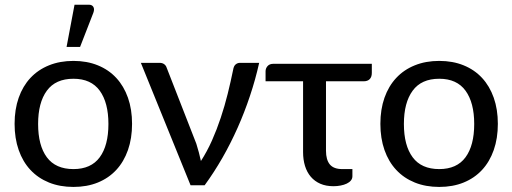

<svg xmlns="http://www.w3.org/2000/svg" viewBox="-20 -768 2124 796"><path d="M40.5 0ZM284.5 -515.5Q340.5 -515.5 385.5 -497.2Q430.5 -479 462 -445Q493.5 -411 510.5 -362.8Q527.5 -314.5 527.5 -254.5Q527.5 -194.5 510.5 -146Q493.5 -97.5 462 -63.5Q430.5 -29.5 385.5 -11.2Q340.5 7 284.5 7Q228.5 7 183.2 -11.2Q138 -29.5 106.2 -63.5Q74.5 -97.5 57.5 -146Q40.5 -194.5 40.5 -254.5Q40.5 -314.5 57.5 -362.8Q74.5 -411 106.2 -445Q138 -479 183.2 -497.2Q228.5 -515.5 284.5 -515.5ZM284.5 -67Q357.5 -67 393.5 -116Q429.5 -165 429.5 -254Q429.5 -342.5 393.5 -392Q357.5 -441.5 284.5 -441.5Q210.5 -441.5 174.2 -392Q138 -342.5 138 -254Q138 -165 174.2 -116Q210.5 -67 284.5 -67ZM256 -573.5 289 -748.5H348Q362 -748.5 367.2 -739.2Q372.5 -730 367 -715L312 -573.5Z M1054.5 -507.5Q1039 -438 1016.2 -370Q993.5 -302 964.8 -237.5Q936 -173 901.8 -113.2Q867.5 -53.5 828.5 0H770L564 -507.5H641.5Q653 -507.5 660.5 -502Q668 -496.5 670.5 -488.5L794 -172Q800 -153.5 804.5 -135.8Q809 -118 813 -100.5Q838.5 -140 858.8 -185.5Q879 -231 895.2 -279.8Q911.5 -328.5 924 -379Q936.5 -429.5 946.5 -478.5Q949 -494.5 957 -501Q965 -507.5 975 -507.5Z M1081 -472.5Q1081 -484.5 1089.2 -494Q1097.5 -503.5 1113.5 -503.5H1521.5V-465.5Q1521.5 -449 1512.8 -440Q1504 -431 1488 -431H1331.5V-143Q1331.5 -105.5 1347.5 -86.2Q1363.5 -67 1399 -67H1441V-37.5Q1441 -27.5 1434.8 -19.8Q1428.5 -12 1417.5 -6.8Q1406.5 -1.5 1392.2 1.2Q1378 4 1362.5 4Q1331.5 4 1308 -6.2Q1284.5 -16.5 1268.5 -35.2Q1252.5 -54 1244.5 -80Q1236.5 -106 1236.5 -137.5V-431H1081Z M1801 -515.5Q1857 -515.5 1902 -497.2Q1947 -479 1978.5 -445Q2010 -411 2027 -362.8Q2044 -314.5 2044 -254.5Q2044 -194.5 2027 -146Q2010 -97.5 1978.5 -63.5Q1947 -29.5 1902 -11.2Q1857 7 1801 7Q1745 7 1699.8 -11.2Q1654.5 -29.5 1622.8 -63.5Q1591 -97.5 1574 -146Q1557 -194.5 1557 -254.5Q1557 -314.5 1574 -362.8Q1591 -411 1622.8 -445Q1654.5 -479 1699.8 -497.2Q1745 -515.5 1801 -515.5ZM1801 -67Q1874 -67 1910 -116Q1946 -165 1946 -254Q1946 -342.5 1910 -392Q1874 -441.5 1801 -441.5Q1727 -441.5 1690.8 -392Q1654.5 -342.5 1654.5 -254Q1654.5 -165 1690.8 -116Q1727 -67 1801 -67Z"/></svg>

Font: Lato Medium
Style: Regular
Weight: 500
Designer: Lukasz Dziedzic
Foundry: tyPoland Lukasz Dziedzic
Version: Version 2.006; 2014-01-15